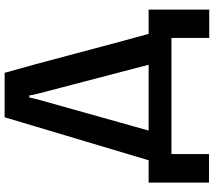

<svg xmlns="http://www.w3.org/2000/svg" viewBox="-66 -670 901 808"><g transform="rotate(-90 384.0 -265.5)"><path d="M629 6H140V164H20V-90H114L295 -696H482Q512 -592 565 -391Q618 -190 646 -90H748V165H629ZM369 -553 239 -90H516L395 -553Q387 -585 387 -592H378Q376 -580 369 -553Z"/></g></svg>

Font: Repo
Style: DemiBold
Weight: 600
Designer: Stefan Peev
Foundry: Context Ltd
Version: Version 001.000